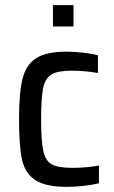

<svg xmlns="http://www.w3.org/2000/svg" viewBox="-20 -719 445 747"><path d="M54 -255Q54 -357 67.5 -412Q81 -467 120.5 -492.5Q160 -518 238 -518Q270 -518 304.5 -514Q339 -510 361 -504V-435Q309 -444 259 -444Q205 -444 180.5 -429.5Q156 -415 148 -377Q140 -339 140 -255Q140 -170 148.5 -131.5Q157 -93 181.5 -79.5Q206 -66 261 -66Q317 -66 365 -75V-6Q341 0 306.5 4Q272 8 241 8Q157 8 117 -18.5Q77 -45 65.5 -98.5Q54 -152 54 -255ZM186 -616V-699H266V-616Z"/></svg>

Font: Saira Semi Condensed
Style: Regular
Weight: 400
Width: 4
Designer: Hector Gatti with collaboration of the Omnibus-Type team
Foundry: Omnibus-Type
Version: Version 1.001; ttfautohint (v1.8)